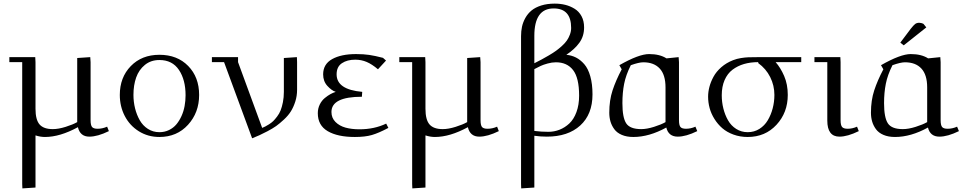

<svg xmlns="http://www.w3.org/2000/svg" viewBox="-20 -758 5394 1072"><path d="M32.2 -411.1V-439H176.8L178.2 -411.1V-150.9Q178.2 -89.4 200.9 -63.2Q223.6 -37.1 274.9 -37.1Q306.2 -37.1 346.7 -49.8Q387.2 -62.5 411.1 -76.2V-434.1L483.9 -439L485.8 -411.1V-86.9Q485.8 -59.1 493.9 -49.1Q502 -39.1 524.9 -39.1Q552.2 -39.1 578.1 -50.8L587.9 -25.9Q524.9 4.9 479 4.9Q427.2 4.9 415 -47.9Q314.5 6.8 231 6.8Q205.6 6.8 178.2 -2V289.1L105 293.9L104 269V-411.1Z M648.9 -228Q648.9 -325.7 710.2 -388.9Q771.5 -452.1 870.1 -452.1Q969.7 -452.1 1030.8 -389.6Q1091.8 -327.1 1091.8 -228Q1091.8 -129.4 1029.8 -61.3Q967.8 6.8 870.1 6.8Q806.2 6.8 755.1 -25.1Q704.1 -57.1 676.5 -110.6Q648.9 -164.1 648.9 -228ZM725.1 -228Q725.1 -189.5 734.1 -153.1Q743.2 -116.7 760.3 -86.7Q777.3 -56.6 805.9 -38.3Q834.5 -20 870.1 -20Q899.4 -20 923.8 -32Q948.2 -43.9 964.8 -63.7Q981.4 -83.5 993.4 -110.1Q1005.4 -136.7 1010.7 -166Q1016.1 -195.3 1016.1 -226.1Q1016.1 -312.5 979 -367.7Q941.9 -422.9 870.1 -422.9Q822.3 -422.9 788.8 -395.5Q755.4 -368.2 740.2 -325.2Q725.1 -282.2 725.1 -228Z M1163.1 -411.1V-439H1309.1V-411.1L1443.8 -43.9Q1455.1 -48.8 1461.2 -51.8Q1467.3 -54.7 1481.7 -63.7Q1496.1 -72.8 1505.4 -81.8Q1514.6 -90.8 1527.1 -107.2Q1539.6 -123.5 1546.9 -142.1Q1554.2 -160.6 1559.6 -187.5Q1564.9 -214.4 1564.9 -245.1V-434.1L1637.7 -439L1638.7 -411.1V-256.8Q1638.7 -222.2 1628.7 -190.9Q1618.7 -159.7 1604 -136.2Q1589.4 -112.8 1565.4 -90.6Q1541.5 -68.4 1522 -54.4Q1502.4 -40.5 1473.1 -25.1Q1443.8 -9.8 1428.2 -2.9Q1412.6 3.9 1387.7 14.2L1231 -411.1Z M1754.4 -126Q1754.4 -152.3 1765.4 -174.6Q1776.4 -196.8 1793.5 -210.7Q1810.5 -224.6 1825.4 -232.7Q1840.3 -240.7 1854.5 -245.1Q1831.5 -252.4 1807.9 -278.3Q1784.2 -304.2 1784.2 -342.8Q1784.2 -399.9 1834.5 -428Q1884.8 -456.1 1968.3 -456.1Q2010.3 -456.1 2041.5 -451.4Q2072.8 -446.8 2118.2 -435.1L2135.3 -419.9L2090.3 -371.1Q2057.1 -399.4 2027.3 -412.1Q1997.6 -424.8 1963.4 -424.8Q1918.5 -424.8 1888.9 -405Q1859.4 -385.3 1859.4 -342.8Q1859.4 -257.8 2002.4 -245.1L2000.5 -217.8Q1830.6 -217.8 1830.6 -132.8Q1830.6 -99.6 1853 -77.1Q1875.5 -54.7 1909.4 -45.4Q1943.4 -36.1 1987.3 -36.1Q2069.8 -36.1 2136.2 -67.9L2148.4 -43.9Q2094.2 -15.1 2056.4 -4.2Q2018.6 6.8 1961.4 6.8Q1865.2 6.8 1809.8 -25.6Q1754.4 -58.1 1754.4 -126Z M2209.5 -411.1V-439H2354L2355.5 -411.1V-150.9Q2355.5 -89.4 2378.2 -63.2Q2400.9 -37.1 2452.1 -37.1Q2483.4 -37.1 2523.9 -49.8Q2564.5 -62.5 2588.4 -76.2V-434.1L2661.1 -439L2663.1 -411.1V-86.9Q2663.1 -59.1 2671.1 -49.1Q2679.2 -39.1 2702.1 -39.1Q2729.5 -39.1 2755.4 -50.8L2765.1 -25.9Q2702.1 4.9 2656.2 4.9Q2604.5 4.9 2592.3 -47.9Q2491.7 6.8 2408.2 6.8Q2382.8 6.8 2355.5 -2V289.1L2282.2 293.9L2281.2 269V-411.1Z M2889.2 269V-556.2Q2889.2 -584 2894.5 -608.9Q2899.9 -633.8 2913.3 -658Q2926.8 -682.1 2947.8 -699.5Q2968.8 -716.8 3001.7 -727.3Q3034.7 -737.8 3077.1 -737.8Q3108.4 -737.8 3136 -731Q3163.6 -724.1 3188 -709.2Q3212.4 -694.3 3226.8 -667.7Q3241.2 -641.1 3241.2 -605Q3241.2 -555.7 3214.8 -519.3Q3188.5 -482.9 3142.1 -452.1Q3171.4 -449.2 3196 -436.8Q3220.7 -424.3 3242.2 -399.7Q3263.7 -375 3275.9 -331.8Q3288.1 -288.6 3288.1 -231Q3288.1 -119.6 3219.7 -57.4Q3151.4 4.9 3033.2 4.9Q2997.1 4.9 2963.4 0V289.1L2890.1 293.9ZM2963.4 -26.9Q3002 -22 3042 -22Q3074.2 -22 3104 -33.7Q3133.8 -45.4 3158.7 -68.6Q3183.6 -91.8 3198.5 -132.1Q3213.4 -172.4 3213.4 -224.1Q3213.4 -323.2 3179.7 -366.7Q3146 -410.2 3084 -410.2Q3061.5 -410.2 3037.1 -403.3Q3012.7 -396.5 2999.3 -390.1Q2985.8 -383.8 2963.4 -372.1ZM2963.4 -404.8Q2989.3 -418 3005.1 -426.5Q3021 -435.1 3045.2 -449.2Q3069.3 -463.4 3084.7 -474.6Q3100.1 -485.8 3117.7 -501.7Q3135.3 -517.6 3145.3 -532.2Q3155.3 -546.9 3162.1 -565.2Q3168.9 -583.5 3168.9 -602.1Q3168.9 -710.9 3071.3 -710.9Q2963.4 -710.9 2963.4 -558.1Z M3381.8 -128.9Q3381.8 -197.8 3400.1 -253.4Q3418.5 -309.1 3451.2 -371.1L3438 -394Q3546.9 -456.1 3604 -456.1Q3663.6 -456.1 3701.2 -432.1L3769 -439L3771 -411.1V-86.9Q3771 -59.1 3779.1 -49.1Q3787.1 -39.1 3810.1 -39.1Q3836.9 -39.1 3862.8 -50.8L3873 -25.9Q3810.1 4.9 3764.2 4.9Q3712.4 4.9 3700.2 -45.9Q3604.5 6.8 3516.1 6.8Q3479 6.8 3451.7 -4.9Q3424.3 -16.6 3409.7 -36.9Q3395 -57.1 3388.4 -79.8Q3381.8 -102.5 3381.8 -128.9ZM3455.1 -182.1Q3455.1 -101.6 3476.3 -69.3Q3497.6 -37.1 3560.1 -37.1Q3591.3 -37.1 3631.6 -49.8Q3671.9 -62.5 3695.8 -76.2V-270Q3695.8 -340.3 3663.6 -375.2Q3631.3 -410.2 3571.8 -410.2Q3547.4 -410.2 3502 -394Q3474.6 -339.4 3464.8 -290Q3455.1 -240.7 3455.1 -182.1Z M3933.6 -217.8Q3933.6 -245.1 3940.9 -272.9Q3948.2 -300.8 3963.6 -329.3Q3979 -357.9 4007.1 -382.6Q4035.2 -407.2 4072.8 -421.9Q4093.8 -430.2 4116.9 -433.8Q4140.1 -437.5 4158.7 -438.2Q4177.2 -439 4218.8 -439H4453.6V-411.1H4310.5Q4337.9 -380.4 4358.2 -333.7Q4378.4 -287.1 4378.4 -228Q4378.4 -129.4 4315.4 -61.3Q4252.4 6.8 4154.8 6.8Q4111.8 6.8 4075.2 -6.6Q4038.6 -20 4012.9 -42.2Q3987.3 -64.5 3969 -93.8Q3950.7 -123 3942.1 -154.5Q3933.6 -186 3933.6 -217.8ZM4009.8 -226.1Q4009.8 -188 4018.8 -152.1Q4027.8 -116.2 4044.9 -86.2Q4062 -56.2 4090.6 -38.1Q4119.1 -20 4154.8 -20Q4190.9 -20 4220 -38.3Q4249 -56.6 4266.8 -86.7Q4284.7 -116.7 4294.2 -153.1Q4303.7 -189.5 4303.7 -228Q4303.7 -280.8 4280.3 -327.6Q4256.8 -374.5 4213.4 -405.8V-411.1Q4169.9 -411.1 4134 -400.6Q4098.1 -390.1 4069.8 -368.7Q4041.5 -347.2 4025.6 -310.8Q4009.8 -274.4 4009.8 -226.1Z M4527.3 -411.1V-439H4671.9L4673.3 -411.1V-86.9Q4673.3 -59.1 4681.6 -49.1Q4689.9 -39.1 4712.9 -39.1Q4739.3 -39.1 4765.1 -50.8L4774.9 -25.9Q4711.9 4.9 4667 4.9Q4599.1 4.9 4599.1 -85V-411.1Z M4842.8 -128.9Q4842.8 -197.8 4861.1 -253.4Q4879.4 -309.1 4912.1 -371.1L4898.9 -394Q5007.8 -456.1 5064.9 -456.1Q5124.5 -456.1 5162.1 -432.1L5230 -439L5231.9 -411.1V-86.9Q5231.9 -59.1 5240 -49.1Q5248 -39.1 5271 -39.1Q5297.9 -39.1 5323.7 -50.8L5334 -25.9Q5271 4.9 5225.1 4.9Q5173.3 4.9 5161.1 -45.9Q5065.4 6.8 4977.1 6.8Q4939.9 6.8 4912.6 -4.9Q4885.3 -16.6 4870.6 -36.9Q4856 -57.1 4849.4 -79.8Q4842.8 -102.5 4842.8 -128.9ZM4916 -182.1Q4916 -101.6 4937.3 -69.3Q4958.5 -37.1 5021 -37.1Q5052.2 -37.1 5092.5 -49.8Q5132.8 -62.5 5156.7 -76.2V-270Q5156.7 -340.3 5124.5 -375.2Q5092.3 -410.2 5032.7 -410.2Q5008.3 -410.2 4962.9 -394Q4935.5 -339.4 4925.8 -290Q4916 -240.7 4916 -182.1ZM5006.8 -520 5064.9 -597.2Q5080.6 -617.2 5089.6 -624Q5098.6 -630.9 5112.8 -630.9Q5118.2 -630.9 5124.3 -629.2Q5130.4 -627.4 5133.8 -626L5136.7 -624L5151.9 -605L5025.9 -504.9Z"/></svg>

Font: Dehuti
Style: Book
Weight: 400
Version: Version 1.2